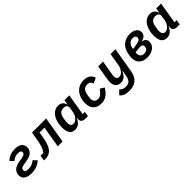

<svg xmlns="http://www.w3.org/2000/svg" viewBox="325 -1933 3550 3550"><g transform="rotate(-45 2100.0 -158.0)"><path d="M252 12C359 12 437 -24 497 -80L431 -148C390 -109 330 -85 267 -85C201 -85 177 -102 177 -137C177 -172 200 -196 276 -207L347 -219C476 -239 532 -305 532 -388C532 -477 465 -528 345 -528C255 -528 183 -501 118 -443L183 -375C227 -413 275 -431 330 -431C381 -431 407 -415 407 -382C407 -349 384 -326 309 -314L237 -303C107 -283 52 -215 52 -130C52 -39 119 12 252 12Z M577 4H620C684 4 726 -14 765 -53C811 -99 844 -173 873 -344L885 -418H1012L942 0H1068L1154 -516H785L757 -347C735 -219 709 -152 665 -102H594Z M1389 12C1477 12 1524 -43 1563 -122H1567L1564 -103C1554 -38 1589 0 1661 0H1731L1747 -96H1689L1759 -516H1633L1617 -422H1612C1594 -490 1552 -528 1477 -528C1326 -528 1243 -372 1243 -193C1243 -61 1288 12 1389 12ZM1444 -88C1392 -88 1371 -127 1371 -184C1371 -202 1373 -217 1375 -229L1386 -295C1399 -376 1437 -428 1517 -428C1585 -428 1612 -390 1603 -337L1588 -243C1581 -201 1557 -162 1538 -139C1511 -106 1479 -88 1444 -88Z M2072 12C2191 12 2258 -47 2326 -154L2245 -205C2170 -104 2135 -91 2092 -91C2023 -91 1991 -128 1991 -191C1991 -206 1992 -223 1995 -238L2005 -298C2019 -383 2066 -425 2132 -425C2191 -425 2217 -401 2233 -352L2336 -399C2316 -474 2258 -528 2142 -528C1969 -528 1862 -388 1862 -206C1862 -71 1936 12 2072 12Z M2614 212C2760 212 2856 138 2883 -25L2965 -516H2839L2796 -260C2788 -212 2760 -171 2746 -153C2721 -122 2694 -104 2656 -104C2607 -104 2589 -139 2589 -176C2589 -197 2592 -218 2595 -236L2642 -516H2516L2471 -247C2464 -205 2462 -180 2462 -153C2462 -69 2506 -4 2602 -4C2685 -4 2733 -56 2771 -139H2776L2760 -42C2741 79 2693 112 2612 112C2561 112 2519 96 2489 59L2412 138C2459 194 2522 212 2614 212Z M3278 12C3408 12 3510 -61 3510 -168C3510 -227 3474 -262 3411 -272L3412 -276C3486 -290 3533 -330 3533 -397C3533 -476 3463 -528 3350 -528C3198 -528 3098 -432 3073 -285C3066 -245 3062 -216 3062 -189C3062 -69 3135 12 3278 12ZM3284 -80C3222 -80 3186 -120 3186 -183C3186 -193 3187 -203 3188 -210L3223 -216C3268 -222 3297 -225 3320 -225C3362 -225 3385 -208 3385 -175C3385 -166 3384 -158 3383 -152C3376 -106 3339 -80 3284 -80ZM3199 -287 3201 -303C3215 -386 3265 -436 3335 -436C3386 -436 3409 -411 3409 -382C3409 -376 3408 -370 3407 -365C3400 -330 3371 -311 3247 -294Z M3789 12C3877 12 3924 -43 3963 -122H3967L3964 -103C3954 -38 3989 0 4061 0H4131L4147 -96H4089L4159 -516H4033L4017 -422H4012C3994 -490 3952 -528 3877 -528C3726 -528 3643 -372 3643 -193C3643 -61 3688 12 3789 12ZM3844 -88C3792 -88 3771 -127 3771 -184C3771 -202 3773 -217 3775 -229L3786 -295C3799 -376 3837 -428 3917 -428C3985 -428 4012 -390 4003 -337L3988 -243C3981 -201 3957 -162 3938 -139C3911 -106 3879 -88 3844 -88Z"/></g></svg>

Font: IBM Plex Mono SmBld
Style: Italic
Weight: 600
Italic angle: -9.5°
Monospace: yes
Designer: Mike Abbink, Paul van der Laan, Pieter van Rosmalen
Foundry: Bold Monday
Version: Version 2.004